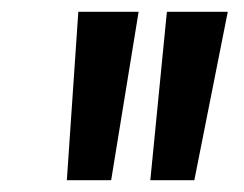

<svg xmlns="http://www.w3.org/2000/svg" viewBox="-20 -800 417 328"><path d="M113.8 -779.8H216.8L169.9 -492.2H94.2ZM265.1 -779.8H369.1L312 -492.2H236.8Z"/></svg>

Font: Cooper Hewitt
Style: Medium Italic
Weight: 708
Designer: Village Type and Design LLC
Foundry: Cooper Hewitt Smithsonian Design Museum
Version: 1.000